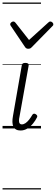

<svg xmlns="http://www.w3.org/2000/svg" viewBox="-20 -1009 439 1508"><path d="M141 16Q120 16 106 8Q92 0 85 -15Q78 -30 77.5 -51Q77 -72 82 -99L151 -495Q153 -506 159 -510.5Q165 -515 180 -515Q194 -515 200.5 -509.5Q207 -504 205 -494L134 -97Q129 -75 129 -61Q129 -47 134.5 -39.5Q140 -32 151 -32Q166 -32 180.5 -42Q195 -52 208.5 -69Q222 -86 234 -107Q239 -115 246 -116Q253 -117 261 -112Q270 -106 272 -100Q274 -94 271 -88Q259 -63 239.5 -39Q220 -15 195 0.5Q170 16 141 16ZM376 -840Q384 -840 391.5 -833Q399 -826 399 -818Q399 -813 397 -809.5Q395 -806 391 -803L230 -639Q223 -631 216.5 -628.5Q210 -626 201 -626Q194 -626 188 -629Q182 -632 177 -639L66 -804Q63 -808 61.5 -811.5Q60 -815 60 -818Q60 -827 68.5 -833.5Q77 -840 84 -840Q90 -840 94 -837.5Q98 -835 102 -830L208 -695L357 -830Q362 -835 366 -837.5Q370 -840 376 -840ZM0 469H302V479H0ZM0 -20H302V0H0ZM0 -505H302V-500H0ZM0 -989H302V-979H0Z"/></svg>

Font: Playwrite DE VA Guides
Style: Regular
Weight: 400
Designer: Veronika Burian, José Scaglione
Foundry: TypeTogether
Version: Version 1.003